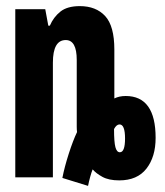

<svg xmlns="http://www.w3.org/2000/svg" viewBox="-20 -580 540 628"><path d="M353 -158Q361 -173 371 -173Q389 -173 389 -127Q389 -82 372 -82Q362 -82 357.5 -98.5Q353 -115 353 -158ZM283 -26Q294 -13 315 -1.5Q336 10 370 10Q429 10 459 -28.5Q489 -67 489 -129Q489 -266 391 -266Q370 -266 354 -258V-418Q354 -495 324 -527.5Q294 -560 241 -560Q200 -560 177.5 -542Q155 -524 143 -496H138L128 -550H30V0H153V-375Q153 -449 195 -449Q231 -449 231 -384V-183Q231 -174 231 -165Q231 -156 232 -148Q219 -121 205 -77.5Q191 -34 184 2L268 28Q271 13 275 -1.5Q279 -16 283 -26Z"/></svg>

Font: Noto Sans Mono UI Condensed ExtraBold
Style: Regular
Weight: 800
Width: 3
Designer: Monotype Design team
Foundry: Monotype Imaging Inc.
Version: 1.000